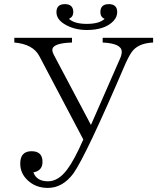

<svg xmlns="http://www.w3.org/2000/svg" viewBox="-20 -899 813 935"><path d="M489.7 -807.1Q468.8 -815.9 468.8 -839.8Q468.8 -878.9 509.8 -878.9Q550.8 -878.9 550.8 -839.8Q550.8 -817.9 533.7 -797.9Q491.7 -752.9 402.8 -752.9Q339.8 -752.9 292 -782.7Q254.9 -806.2 254.9 -839.8Q254.9 -878.9 295.9 -878.9Q336.9 -878.9 336.9 -839.8Q336.9 -817.4 315.9 -807.1Q342.8 -782.7 402.8 -782.7Q462.9 -782.7 489.7 -807.1ZM49.8 -714.8H330.6V-691.9Q234.9 -689 234.9 -655.8Q234.9 -645.5 241.7 -632.8L422.9 -290.5L565.9 -616.7Q572.8 -632.8 572.8 -647Q572.8 -687.5 480 -691.9V-714.8H725.6V-691.9Q661.1 -689 629.9 -655.8Q614.3 -640.1 591.8 -590.8Q398.9 -140.6 336.9 -53.7Q284.7 16.1 212.9 16.1Q153.3 16.1 113.8 -22Q78.6 -55.2 78.6 -102.5Q78.6 -162.6 133.8 -162.6Q187 -162.6 187 -110.8Q187 -67.4 142.6 -59.6Q158.2 -16.1 213.9 -16.1Q264.6 -16.1 307.6 -74.2Q342.3 -120.6 385.7 -219.7L170.9 -627Q140.1 -684.1 49.8 -691.9Z"/></svg>

Font: I.MingCP
Style: Regular
Weight: 400
Designer: I.Font Project
Version: Version 8.000; Sep 06, 2022